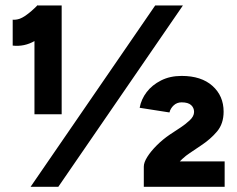

<svg xmlns="http://www.w3.org/2000/svg" viewBox="-20 -721 913 741"><path d="M113 -280V-641L125 -700H218V-280ZM29 -545V-645Q53 -643 77.5 -660Q102 -677 125 -701L196 -634Q154 -586 114 -563Q74 -540 29 -545ZM98 0 579 -700H686L205 0ZM644 -61 535 -78Q535 -94 548.5 -115.5Q562 -137 585 -160Q608 -183 636 -202L677 -229Q694 -240 711.5 -256Q729 -272 729 -289Q729 -305 717.5 -315.5Q706 -326 681 -326Q663 -326 650.5 -314.5Q638 -303 634 -287L519 -305Q525 -338 546 -365.5Q567 -393 601.5 -410.5Q636 -428 681 -428Q757 -428 800 -389.5Q843 -351 843 -290Q843 -244 818 -214Q793 -184 755 -159L712 -130Q698 -121 683.5 -107.5Q669 -94 658 -81Q647 -68 644 -61ZM535 0V-78L617 -98H847V0Z"/></svg>

Font: Figtree ExtraBold
Style: Regular
Weight: 800
Designer: Erik Kennedy
Foundry: Erik Kennedy
Version: Version 2.002